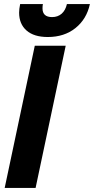

<svg xmlns="http://www.w3.org/2000/svg" viewBox="-20 -924 462 944"><path d="M74 -862Q74 -879 79 -904H191Q189 -896 189 -883Q189 -840 236 -840Q264 -840 283 -856.5Q302 -873 309 -904H422Q406 -830 351 -786Q296 -742 215 -742Q147 -742 110.5 -774Q74 -806 74 -862ZM151 -699H303L155 0H3Z"/></svg>

Font: Prompt Semibold
Style: Italic
Weight: 600
Italic angle: -12°
Designer: Katatrad Team
Foundry: CadsonDemak
Version: Version 1.000